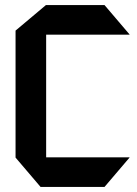

<svg xmlns="http://www.w3.org/2000/svg" viewBox="-20 -733 537 753"><path d="M139 0 41 -115V-116H488V-115L390 0ZM41 -116V-613L160 -713H161V-116ZM161 -597V-713H390L488 -598V-597Z"/></svg>

Font: Foldit Medium
Style: Regular
Weight: 500
Version: Version 1.003